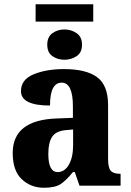

<svg xmlns="http://www.w3.org/2000/svg" viewBox="-20 -876 616 906"><path d="M187 10Q239 10 265.5 -7Q292 -24 324 -64H333L355 0H549V-56H546Q514 -56 502 -71Q490 -86 490 -126V-380Q490 -474 438 -512Q386 -550 282 -550Q199 -550 139 -525.5Q79 -501 79 -446Q79 -378 216 -378Q216 -486 271 -486Q324 -486 324 -374V-320L248 -317Q40 -310 40 -154Q40 -70 83 -30Q126 10 187 10ZM252 -64Q208 -64 208 -150Q208 -203 226 -230.5Q244 -258 291 -262L325 -265V-191Q325 -134 305 -99Q285 -64 252 -64ZM148 -774H420V-856H148ZM284 -594Q316 -594 341.5 -611Q367 -628 367 -665Q367 -702 341.5 -719.5Q316 -737 284 -737Q252 -737 227.5 -719.5Q203 -702 203 -665Q203 -628 227.5 -611Q252 -594 284 -594Z"/></svg>

Font: Noto Serif SemiCondensed Extra
Style: Regular
Weight: 800
Width: 4
Designer: Monotype Design Team
Foundry: Monotype Imaging Inc.
Version: Version 1.002